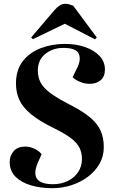

<svg xmlns="http://www.w3.org/2000/svg" viewBox="-20 -976 601 1010"><path d="M526 -202Q526 -153 503 -113.5Q480 -74 441.5 -45.5Q403 -17 355 -1.5Q307 14 256 14Q194 14 143 -1Q92 -16 61.5 -46.5Q31 -77 31 -124Q31 -157 52 -181Q73 -205 112 -205Q137 -205 160.5 -194Q184 -183 199 -165L182 -127Q127 -7 259 -7Q301 -7 335.5 -23.5Q370 -40 390.5 -70Q411 -100 411 -139Q411 -173 398 -199Q385 -225 353.5 -249Q322 -273 265 -301Q187 -339 143 -375.5Q99 -412 81.5 -451Q64 -490 64 -536Q64 -609 100.5 -655Q137 -701 195.5 -723Q254 -745 321 -745Q380 -745 427.5 -728.5Q475 -712 503.5 -682Q532 -652 532 -610Q532 -574 510 -554.5Q488 -535 452 -535Q426 -535 401.5 -545Q377 -555 362 -570L385 -617Q408 -662 394.5 -693Q381 -724 313 -724Q258 -724 218.5 -692.5Q179 -661 179 -605Q179 -570 193.5 -542Q208 -514 245.5 -486Q283 -458 354 -422Q418 -389 456 -356.5Q494 -324 510 -287Q526 -250 526 -202ZM489 -779 480 -769 321 -851 153 -770 144 -779 266 -922Q295 -956 323 -956Q335 -956 344.5 -953Q354 -950 365 -946Z"/></svg>

Font: Literata 72pt
Style: Bold Italic
Weight: 700
Italic angle: -2°
Designer: Latin by Veronika Burian and Jose Scaglione. Greek by Irene Vlachou. Cyrillic by Vera Evstafieva
Foundry: TypeTogether
Version: Version 3.002